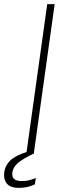

<svg xmlns="http://www.w3.org/2000/svg" viewBox="-53 -743 330 929"><path d="M74.5 0 175.5 -723H211.5L110.5 0ZM39 166Q-4 166 -20.5 144.5Q-37 123 -32.5 90Q-28 57.5 -3 33.2Q22 9 80.5 -9L110.5 0Q62.5 22.5 36.8 43Q11 63.5 6.5 92Q4.5 112 14.8 122.5Q25 133 52.5 133Q76 133 95 127.2Q114 121.5 120.5 118L115.5 149Q104.5 155 83.5 160.5Q62.5 166 39 166Z"/></svg>

Font: Public Sans Thin
Style: Italic
Weight: 100
Italic angle: -8°
Designer: The Public Sans project authors (U.S. Web Design System). Libre Franklin designed by Pablo Impallari and Rodrigo Fuenzal
Version: Version 2.000